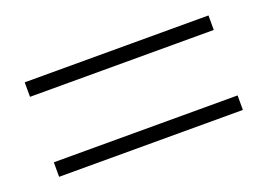

<svg xmlns="http://www.w3.org/2000/svg" viewBox="-52 -601 675 485"><g transform="rotate(-20 285.5 -358.0)"><path d="M533 -231H39V-270H533ZM533 -446H39V-485H533Z"/></g></svg>

Font: Noto Serif TC
Style: Regular
Weight: 200
Designer: Ryoko NISHIZUKA 西塚涼子 (kana & ideographs); Frank Grießhammer (Latin, Greek & Cyrillic); Wenlong ZHANG 张文龙 (bopomofo); San
Foundry: Adobe
Version: Version 2.001;hotconv 1.1.0;makeotfexe 2.6.0